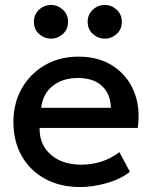

<svg xmlns="http://www.w3.org/2000/svg" viewBox="-20 -738 612 773"><path d="M302.5 15Q222.5 15 162 -17.8Q101.5 -50.5 67.8 -109.5Q34 -168.5 34 -246.5Q34 -323 68 -382.5Q102 -442 161.2 -476Q220.5 -510 296 -510Q377.5 -510 435.2 -472.2Q493 -434.5 519.5 -369.5Q546 -304.5 534.5 -223H139.5Q138 -156.5 184 -115.8Q230 -75 308 -75Q350 -75 389.2 -87.8Q428.5 -100.5 460.5 -125.5L503 -46.5Q466.5 -17 410.2 -1Q354 15 302.5 15ZM146 -304H426.5Q425 -360 390.5 -392Q356 -424 293.5 -424Q232 -424 192 -392Q152 -360 146 -304ZM185.5 -582.5Q158 -582.5 137.2 -601.2Q116.5 -620 116.5 -650Q116.5 -680 137.2 -699Q158 -718 185.5 -718Q212.5 -718 233.2 -699Q254 -680 254 -650Q254 -620 233.2 -601.2Q212.5 -582.5 185.5 -582.5ZM402 -582.5Q374.5 -582.5 353.8 -601.2Q333 -620 333 -650Q333 -680 353.8 -699Q374.5 -718 402 -718Q429 -718 449.8 -699Q470.5 -680 470.5 -650Q470.5 -620 449.8 -601.2Q429 -582.5 402 -582.5Z"/></svg>

Font: Geologica
Style: Regular
Weight: 400
Designer: Sindre Bremnes, Frode Helland
Foundry: Monokrom Skriftforlag AS
Version: Version 1.010; ttfautohint (v1.8.4.7-5d5b);gftools[0.9.28]